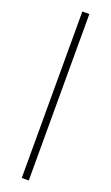

<svg xmlns="http://www.w3.org/2000/svg" viewBox="-158 -842 507 876"><g transform="rotate(20 95.5 -404.0)"><path d="M78.5 0V-808H112.5V0Z"/></g></svg>

Font: Encode Sans Semi Condensed Thin
Style: Regular
Weight: 100
Width: 4
Designer: Multiple Designers
Foundry: Impallari Type
Version: Version 3.000; ttfautohint (v1.8.3) -l 8 -r 50 -G 200 -x 14 